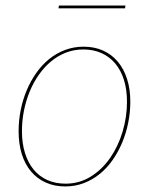

<svg xmlns="http://www.w3.org/2000/svg" viewBox="-20 -665 548 691"><path d="M47 0ZM216 -4Q265.5 -4 306.2 -29.2Q347 -54.5 376 -96Q405 -137.5 421 -190.5Q437 -243.5 437 -299Q437 -343 426 -377.8Q415 -412.5 394.5 -436.8Q374 -461 345 -474Q316 -487 280 -487Q247 -487 217.8 -475.8Q188.5 -464.5 164 -444.2Q139.5 -424 120 -396.2Q100.5 -368.5 87 -335.8Q73.5 -303 66.2 -266.8Q59 -230.5 59 -193Q59 -149 70 -114Q81 -79 101.2 -54.5Q121.5 -30 150.5 -17Q179.5 -4 216 -4ZM215 6Q176 6 144.8 -8Q113.5 -22 91.8 -47.8Q70 -73.5 58.5 -110.2Q47 -147 47 -193Q47 -231.5 54.5 -269Q62 -306.5 76.2 -340.2Q90.5 -374 110.8 -402.8Q131 -431.5 157 -452.5Q183 -473.5 214.2 -485.2Q245.5 -497 281 -497Q320 -497 351 -483Q382 -469 403.8 -443.2Q425.5 -417.5 437.2 -381Q449 -344.5 449 -299Q449 -261 441.5 -223.5Q434 -186 419.8 -152Q405.5 -118 385.2 -89Q365 -60 339 -39Q313 -18 281.8 -6Q250.5 6 215 6ZM192 -645H431.5L430 -635H190.5Z"/></svg>

Font: Lato Hairline
Style: Italic
Weight: 100
Italic angle: -7°
Designer: Lukasz Dziedzic
Foundry: tyPoland Lukasz Dziedzic
Version: Version 2.007; 2014-02-27